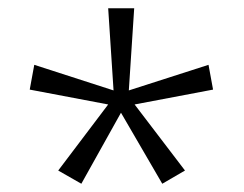

<svg xmlns="http://www.w3.org/2000/svg" viewBox="-20 -779 591 465"><path d="M305 -759 292 -560 485 -622 496 -562 306 -526 428 -366 373 -334 273 -506 177 -334 121 -366 242 -526 52 -562 63 -622 255 -560 242 -759Z"/></svg>

Font: Noto Traditional Nushu Light
Style: Regular
Weight: 300
Designer: LIU Zhao
Foundry: LiuZhao Studio
Version: Version 2.003; ttfautohint (v1.8.4.7-5d5b)